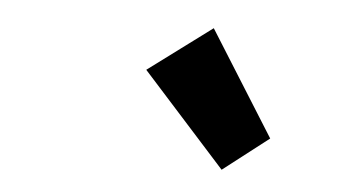

<svg xmlns="http://www.w3.org/2000/svg" viewBox="-32 -874 664 353"><g transform="rotate(5 300.0 -698.0)"><path d="M387 -569 233 -740 350 -827 471 -634Z"/></g></svg>

Font: TypoPRO Source Code Pro
Style: Bold Italic
Weight: 700
Italic angle: -11°
Monospace: yes
Designer: Paul D. Hunt, Teo Tuominen
Foundry: Adobe Systems Incorporated
Version: Version 1.030;PS 1.0;hotconv 1.0.84;makeotf.lib2.5.63406